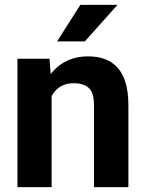

<svg xmlns="http://www.w3.org/2000/svg" viewBox="-20 -770 601 790"><path d="M282.2 -427.7C309.1 -427.7 330.1 -421.4 344.7 -408.7C359.4 -396 366.7 -372.1 366.7 -337.4V0H508.3V-336.9C508.3 -485.8 440.9 -538.1 341.3 -538.1C277.3 -538.1 225.1 -512.2 188.5 -465.3L183.6 -528.3H51.8V0H192.4V-374.5C210 -407.2 239.7 -427.7 282.2 -427.7ZM329.1 -599.6 463.4 -750H310.5L214.8 -599.6Z"/></svg>

Font: Vazirmatn
Style: Bold
Weight: 700
Designer: Saber Rastikerdar
Foundry: Saber Rastikerdar
Version: Version 33.003